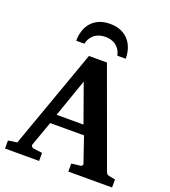

<svg xmlns="http://www.w3.org/2000/svg" viewBox="-160 -1025 1007 1140"><g transform="rotate(20 343.0 -454.5)"><path d="M308.1 -533.2 224.1 -293H394ZM404.8 0V-50.8L463.9 -58.1Q468.8 -59.1 472.2 -64.5Q475.6 -69.8 473.1 -75.2L418.9 -233.9H205.1L149.9 -79.1Q147 -71.3 152.8 -64.9Q158.7 -58.6 164.1 -58.1L220.2 -50.8V0H4.9V-50.8L61 -59.1L285.2 -687H398.9L621.1 -77.1Q625 -67.9 628.7 -64.2Q632.3 -60.5 643.1 -58.1L681.2 -50.8V0ZM442.9 -746.1Q438 -768.6 427.5 -784.2Q417 -799.8 403.1 -809.3Q389.2 -818.8 372.6 -823Q356 -827.1 338.9 -827.1Q322.3 -827.1 305.9 -823Q289.6 -818.8 275.4 -809.3Q261.2 -799.8 250.5 -784.2Q239.7 -768.6 234.9 -746.1H183.1Q183.1 -779.8 192.6 -809.6Q202.1 -839.4 221.7 -861.6Q241.2 -883.8 270.3 -896.5Q299.3 -909.2 338.9 -909.2Q378.4 -909.2 408 -896.5Q437.5 -883.8 457 -861.6Q476.6 -839.4 486.3 -809.6Q496.1 -779.8 496.1 -746.1Z"/></g></svg>

Font: Charis SIL Afr
Style: Bold
Weight: 700
Foundry: SIL International
Version: Version 5.000